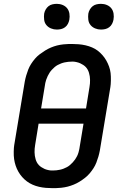

<svg xmlns="http://www.w3.org/2000/svg" viewBox="-20 -972 640 1000"><path d="M255 8Q237 8 219 6.5Q201 5 183.5 1Q166 -3 150 -10Q134 -17 120.5 -27Q107 -37 95.5 -50Q84 -63 75.5 -78Q67 -93 61.5 -109.5Q56 -126 53.5 -143.5Q51 -161 51.5 -182.5Q52 -204 54 -216L109 -547Q112 -563 116.5 -578.5Q121 -594 127 -609.5Q133 -625 142 -639Q151 -653 162 -666Q173 -679 187 -689.5Q201 -700 215.5 -709Q230 -718 245.5 -724.5Q261 -731 276.5 -735Q292 -739 310.5 -741Q329 -743 340 -743H354Q372 -743 390 -741.5Q408 -740 425.5 -736Q443 -732 459.5 -725Q476 -718 489 -708Q502 -698 513.5 -685Q525 -672 533.5 -657Q542 -642 548 -625.5Q554 -609 556 -591.5Q558 -574 557.5 -552.5Q557 -531 555 -519L500 -188Q497 -172 492.5 -156.5Q488 -141 482 -125.5Q476 -110 467 -96Q458 -82 447 -69Q436 -56 422.5 -45.5Q409 -35 394.5 -26Q380 -17 364 -10.5Q348 -4 332.5 0Q317 4 298.5 6Q280 8 269 8ZM194 -407H428L446 -518Q448 -528 448.5 -537.5Q449 -547 449 -556Q449 -565 447.5 -574.5Q446 -584 443.5 -592.5Q441 -601 437 -608.5Q433 -616 427 -622.5Q421 -629 413 -634Q405 -639 397.5 -642.5Q390 -646 379 -648.5Q368 -651 362 -651H353Q344 -651 335 -650Q326 -649 316.5 -647Q307 -645 298 -641.5Q289 -638 280.5 -633.5Q272 -629 264.5 -622.5Q257 -616 250 -608.5Q243 -601 238 -593Q233 -585 228.5 -576Q224 -567 220.5 -556.5Q217 -546 216 -540ZM248 -84H256Q265 -84 274 -85Q283 -86 292.5 -88Q302 -90 311 -93.5Q320 -97 328.5 -101.5Q337 -106 344.5 -112.5Q352 -119 359 -126.5Q366 -134 371.5 -142Q377 -150 381.5 -159Q386 -168 389 -178.5Q392 -189 393 -195L415 -328H181L163 -217Q161 -207 160.5 -197.5Q160 -188 160 -179Q160 -170 161.5 -160.5Q163 -151 165.5 -142.5Q168 -134 172 -126.5Q176 -119 182 -112.5Q188 -106 196 -101Q204 -96 211.5 -92.5Q219 -89 230 -86.5Q241 -84 248 -84ZM506 -818Q490 -818 475.5 -824Q461 -830 451.5 -841.5Q442 -853 440 -869Q438 -885 440 -901Q442 -912 448 -922.5Q454 -933 463 -940Q472 -947 483.5 -949.5Q495 -952 506 -952Q522 -952 536.5 -946Q551 -940 560 -928.5Q569 -917 571.5 -901Q574 -885 571 -869Q569 -858 563.5 -847.5Q558 -837 548.5 -830Q539 -823 528 -820.5Q517 -818 506 -818ZM276 -818Q260 -818 245.5 -824Q231 -830 221.5 -841.5Q212 -853 210 -869Q208 -885 210 -901Q212 -912 218 -922.5Q224 -933 233 -940Q242 -947 253.5 -949.5Q265 -952 276 -952Q292 -952 306.5 -946Q321 -940 330 -928.5Q339 -917 341.5 -901Q344 -885 341 -869Q339 -858 333.5 -847.5Q328 -837 318.5 -830Q309 -823 298 -820.5Q287 -818 276 -818Z"/></svg>

Font: Iosevka Aile Semibold Oblique
Style: Regular
Weight: 600
Italic angle: -9°
Designer: Belleve Invis
Foundry: Belleve Invis
Version: Version 31.1.0; ttfautohint (v1.8.4)